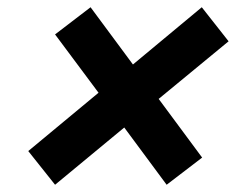

<svg xmlns="http://www.w3.org/2000/svg" viewBox="-20 -614 664 530"><path d="M537 -594 611 -500 418 -341 538 -179 440 -104 323 -262 132 -104 58 -197 252 -358 132 -519 230 -594 347 -436Z"/></svg>

Font: CBA Beacon Sans Extra Bold
Style: Italic
Weight: 800
Italic angle: -13°
Designer: Wei Huang
Foundry: Wei Huang
Version: Version 1.002